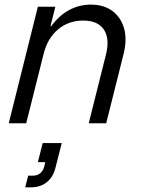

<svg xmlns="http://www.w3.org/2000/svg" viewBox="-20 -529 615 824"><path d="M17.5 0 142.5 -500H217.5L196.7 -416.7H200Q233.3 -462.5 276.7 -485.8Q320 -509.2 370 -509.2Q425.8 -509.2 462.5 -481.7Q499.2 -454.2 512.5 -407.1Q525.8 -360 510.8 -299.2L435.8 0H360.8L435 -295.8Q451.7 -363.3 425.8 -402.1Q400 -440.8 336.7 -440.8Q274.2 -440.8 228.8 -402.5Q183.3 -364.2 166.7 -295.8L92.5 0ZM88.3 275 100.8 225H120Q139.2 225 152.1 215Q165 205 170 185L174.2 166.7H142.5L163.3 85H245L218.3 190Q208.3 230.8 180.8 252.9Q153.3 275 112.5 275Z"/></svg>

Font: Funnel Sans Light
Style: Italic
Weight: 300
Italic angle: -14.036°
Designer: NORD ID, Kristian Moeller
Foundry: Dicotype
Version: Version 1.000